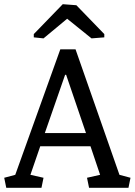

<svg xmlns="http://www.w3.org/2000/svg" viewBox="-24 -896 643 916"><path d="M-3.9 -47.9 48.8 -62 263.7 -660.6H336.4L545.9 -62L598.6 -47.9L588.9 0H400.9L391.1 -47.9L453.6 -62L407.7 -198.2H168L121.1 -62L183.6 -47.9L173.8 0H5.9ZM189.9 -261.2H386.2L291.5 -539.1H286.6ZM473.6 -717.8 412.6 -712.9 296.4 -806.6 183.6 -712.9 137.2 -717.8V-733.4L275.4 -876L340.3 -871.1L473.6 -733.4Z"/></svg>

Font: Noticia Text
Style: Regular
Weight: 400
Designer: JM Sole
Foundry: JM Sole
Version: Version 1.003